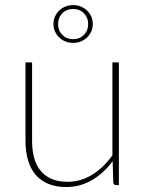

<svg xmlns="http://www.w3.org/2000/svg" viewBox="-20 -744 585 772"><path d="M458 -493V0H446Q437 0 435.5 -10L433 -96Q398 -48.5 350.5 -20.2Q303 8 246 8Q205 8 174.2 -4.8Q143.5 -17.5 123.2 -41.2Q103 -65 92.8 -99.5Q82.5 -134 82.5 -177.5V-493H109V-177.5Q109 -139 117.5 -108.5Q126 -78 143.8 -56.8Q161.5 -35.5 188.2 -24.2Q215 -13 251 -13Q304.5 -13 350.2 -41.2Q396 -69.5 432 -119.5V-493ZM195 -647.5Q195 -664 201.2 -677.8Q207.5 -691.5 218.2 -701.8Q229 -712 243.2 -717.8Q257.5 -723.5 274 -723.5Q290.5 -723.5 304.8 -717.8Q319 -712 329.8 -701.8Q340.5 -691.5 346.8 -677.8Q353 -664 353 -647.5Q353 -631 346.8 -617.2Q340.5 -603.5 329.8 -593.2Q319 -583 304.8 -577.2Q290.5 -571.5 274 -571.5Q257.5 -571.5 243.2 -577.2Q229 -583 218.2 -593.2Q207.5 -603.5 201.2 -617.2Q195 -631 195 -647.5ZM213.5 -647.5Q213.5 -621 230.5 -603.8Q247.5 -586.5 274 -586.5Q300.5 -586.5 317.5 -603.8Q334.5 -621 334.5 -647.5Q334.5 -660.5 330 -671.5Q325.5 -682.5 317.5 -690.8Q309.5 -699 298.2 -703.5Q287 -708 274 -708Q261 -708 249.8 -703.5Q238.5 -699 230.5 -690.8Q222.5 -682.5 218 -671.5Q213.5 -660.5 213.5 -647.5Z"/></svg>

Font: Lato 2
Style: Regular
Weight: 200
Designer: Lukasz Dziedzic with Adam Twardoch and Botio Nikoltchev
Foundry: tyPoland Lukasz Dziedzic
Version: Version 2.015; 2015-08-06; http://www.latofonts.com/